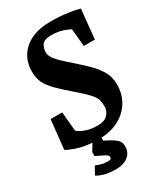

<svg xmlns="http://www.w3.org/2000/svg" viewBox="-216 -743 873 1020"><g transform="rotate(-30 221.0 -233.0)"><path d="M185 194Q144 194 116.5 187Q89 180 68 167L94 120Q108 125 124.5 130.5Q141 136 170 136Q188 136 188 122Q188 115 183 110.5Q178 106 165 99L118 76V51L144 9Q86 4 47 -10Q8 -24 -5 -33L14 -211H85L96 -92Q96 -92 108.5 -83Q121 -74 148 -65Q175 -56 217 -56Q256 -56 276 -77Q296 -98 296 -124Q296 -148 291.5 -165.5Q287 -183 267.5 -205.5Q248 -228 203 -267Q148 -314 115.5 -346.5Q83 -379 68.5 -408.5Q54 -438 54 -479Q54 -530 78.5 -571Q103 -612 151.5 -636Q200 -660 272 -660Q331 -660 377.5 -653Q424 -646 447 -639L429 -459H361L351 -567Q338 -575 309 -585Q280 -595 239 -595Q194 -595 181.5 -574.5Q169 -554 169 -531Q169 -516 177 -501Q185 -486 206.5 -464Q228 -442 269 -407Q304 -376 337 -344Q370 -312 391 -276Q412 -240 412 -197Q412 -136 384.5 -90.5Q357 -45 309 -19Q261 7 199 10V28L233 46Q254 57 269.5 71.5Q285 86 285 112Q285 140 271 158Q257 176 234.5 185Q212 194 185 194Z"/></g></svg>

Font: Faustina VF Beta
Style: Italic
Weight: 400
Italic angle: -8°
Designer: Alfonso Garcia
Foundry: Omnibus-Type
Version: Version 1.006